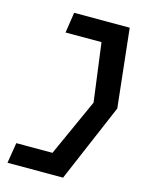

<svg xmlns="http://www.w3.org/2000/svg" viewBox="-109 -706 631 841"><g transform="rotate(15 206.0 -285.0)"><path d="M24 -23 9 70H261L412 -284L373 -640H121L107 -547H270L305 -282L188 -23Z"/></g></svg>

Font: Charger Sport
Style: BdObl
Weight: 700
Designer: Jasper
Foundry: Cannot Into Space Fonts
Version: Version 1.1